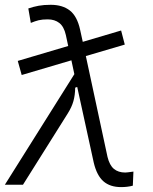

<svg xmlns="http://www.w3.org/2000/svg" viewBox="-25 -762 631 792"><path d="M64.5 -452.6 48.3 -510.7 256.3 -572.3 246.6 -617.7Q238.8 -652.3 219.7 -667.2Q200.7 -682.1 171.9 -682.1Q149.4 -682.1 134.5 -678.5Q119.6 -674.8 102.1 -667.5L91.8 -727.1Q113.3 -734.4 134.5 -738.3Q155.8 -742.2 184.1 -742.2Q232.9 -742.2 262.9 -718.8Q293 -695.3 305.2 -640.6L316.4 -589.4L474.6 -636.2L489.7 -578.1L329.1 -530.8L418.5 -114.7Q426.8 -80.6 444.8 -65.4Q462.9 -50.3 491.7 -50.3Q495.6 -50.3 503.4 -51.3Q511.2 -52.2 525.4 -54.2L522.9 3.9Q501 9.8 474.6 9.8Q429.2 9.8 401.9 -13.9Q374.5 -37.6 361.8 -90.8L293.5 -403.3L285.2 -400.4Q284.7 -369.1 277.8 -344.7Q271 -320.3 254.4 -293.9L69.8 0H-4.9L281.7 -456.1L269.5 -513.2Z"/></svg>

Font: Cascadia Code PL Light
Style: Italic
Weight: 300
Italic angle: -10°
Monospace: yes
Designer: Aaron Bell
Foundry: Saja Typeworks
Version: Version 2404.023; ttfautohint (v1.8.4)